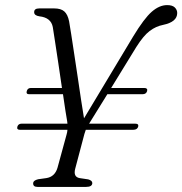

<svg xmlns="http://www.w3.org/2000/svg" viewBox="-20 -733 715 753"><path d="M48 -236Q51.5 -248 65 -248H244.5Q244 -252 243.5 -257Q241 -271 236.5 -299.5Q232 -328 227 -363.5H94Q81.5 -363.5 85 -376Q88.5 -388 101.5 -388H223Q216 -435.5 208.8 -484.5Q201.5 -533.5 195.5 -572.2Q189.5 -611 187 -627Q180 -664 134.5 -669Q114 -672 114 -685Q113.5 -700 134 -700H192.5Q219 -700 232.2 -688.2Q245.5 -676.5 251 -649.5Q254 -633.5 259.2 -599.2Q264.5 -565 271.2 -520.5Q278 -476 285 -429Q292 -382 298.2 -340Q304.5 -298 309.5 -269L502 -589.5Q545 -660.5 575 -686.8Q605 -713 635.5 -713Q656 -713 665.5 -703.8Q675 -694.5 675 -682Q675 -647 620 -635.5Q591.5 -630 567 -611.5Q542.5 -593 514.5 -548.5L416 -388H545.5Q560 -388 557 -376Q553.5 -363.5 539 -363.5H401L331 -250.5L329.5 -248H510Q525 -248 522 -236.5Q518.5 -224 502.5 -224H316.5Q313.5 -216.5 311 -207.5L275 -71.5Q266.5 -39 292.5 -34.5L326 -29.5Q342 -25 342 -15Q341.5 0 318 0H127Q110 0 110 -13.5Q110 -25.5 129.5 -30L161.5 -34.5Q195 -39.5 205.5 -75L241 -205Q244 -214.5 244.5 -224H57.5Q45 -224 48 -236Z"/></svg>

Font: Fraunces 72pt S050 Light
Style: Italic
Weight: 300
Italic angle: -16°
Version: Version 1.000; ttfautohint (v1.8.3)